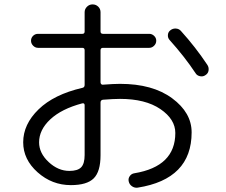

<svg xmlns="http://www.w3.org/2000/svg" viewBox="-20 -823 1040 885"><path d="M359.4 -346.7Q263.7 -321.3 211.9 -272.9Q160.2 -224.6 160.2 -167Q160.2 -117.2 204.1 -76.2Q248 -35.2 299.8 -35.2Q337.9 -35.2 354 -51.8Q370.1 -68.4 370.1 -108.4V-337.9Q370.1 -348.6 359.4 -346.7ZM306.6 30.3Q219.7 30.3 153.3 -28.8Q86.9 -87.9 86.9 -167Q86.9 -250 157.7 -318.8Q228.5 -387.7 359.4 -418Q370.1 -419.9 370.1 -431.6V-591.8Q370.1 -602.5 359.4 -602.5H155.3Q142.6 -602.5 132.8 -612.3Q123 -622.1 123 -635.3Q123 -648.4 132.3 -657.7Q141.6 -667 155.3 -667H359.4Q370.1 -667 370.1 -677.7V-766.6Q370.1 -781.2 380.9 -792Q391.6 -802.7 406.7 -802.7Q421.9 -802.7 432.6 -792.5Q443.4 -782.2 443.4 -766.6V-677.7Q443.4 -667 455.1 -667H668Q680.7 -667 690.4 -657.7Q700.2 -648.4 700.2 -635.3Q700.2 -622.1 690.4 -612.3Q680.7 -602.5 668 -602.5H455.1Q443.4 -602.5 443.4 -591.8V-443.4Q443.4 -438.5 446.8 -435.1Q450.2 -431.6 454.1 -432.6Q503.9 -436.5 533.2 -436.5Q683.6 -436.5 773.4 -370.1Q863.3 -303.7 863.3 -212.9Q863.3 2.9 614.3 42Q600.6 43.9 588.4 35.6Q576.2 27.3 573.2 12.7Q570.3 0 578.1 -11.2Q585.9 -22.5 599.6 -24.4Q788.1 -55.7 788.1 -210Q788.1 -273.4 719.2 -320.3Q650.4 -367.2 533.2 -367.2Q503.9 -367.2 454.1 -363.3Q443.4 -361.3 443.4 -350.6V-107.4Q443.4 -32.2 412.1 -1Q380.9 30.3 306.6 30.3ZM814.5 -679.7Q880.9 -606.4 935.5 -524.4Q943.4 -512.7 941.4 -498.5Q939.5 -484.4 926.8 -476.6Q916 -468.8 901.9 -471.7Q887.7 -474.6 880.9 -486.3Q831.1 -561.5 761.7 -638.7Q752.9 -648.4 753.9 -662.1Q754.9 -675.8 765.6 -683.6Q776.4 -692.4 791 -691.4Q805.7 -690.4 814.5 -679.7Z"/></svg>

Font: Rounded-X Mgen+ 1m regular
Style: Regular
Weight: 400
Designer: [Source Han Sans]
Ryoko NISHIZUKA  (kana & ideographs); Paul D. Hunt (Latin, Greek & Cyrillic); Wenlong ZHANG  (bopomofo
Version: Version 1.059.20150602